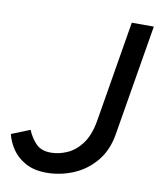

<svg xmlns="http://www.w3.org/2000/svg" viewBox="-95 -765 701 841"><g transform="rotate(10 255.5 -344.0)"><path d="M169 12Q113 12 75 -9Q37 -30 15.5 -62Q-6 -94 -14 -128L68 -161Q81 -129 104.5 -103.5Q128 -78 172 -78Q209 -78 245.5 -94.5Q282 -111 309.5 -148.5Q337 -186 348 -249L423 -700H521L439 -208Q427 -134 386 -85Q345 -36 287.5 -12Q230 12 169 12Z"/></g></svg>

Font: Figtree Medium
Style: Italic
Weight: 500
Italic angle: -9.5°
Foundry: Erik Kennedy
Version: Version 2.001; ttfautohint (v1.8.4.7-5d5b);gftools[0.9.27]